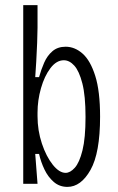

<svg xmlns="http://www.w3.org/2000/svg" viewBox="-20 -720 462 752"><path d="M244 12Q213 12 190.5 -7.5Q168 -27 154 -56.5Q140 -86 133 -117H118L127 0H71V-700H127V-611Q127 -588 125.5 -552Q124 -516 122 -479.5Q120 -443 118 -418H133Q141 -447 153 -474.5Q165 -502 185.5 -519.5Q206 -537 237 -537Q273 -537 303.5 -510Q334 -483 353 -423Q372 -363 372 -263Q372 -121 334.5 -54.5Q297 12 244 12ZM237 -43Q255 -43 273 -63Q291 -83 303 -131Q315 -179 315 -262Q315 -345 302.5 -393.5Q290 -442 271 -463Q252 -484 230 -484Q201 -484 177.5 -453Q154 -422 140.5 -374.5Q127 -327 127 -279V-265Q127 -209 144 -158Q161 -107 186.5 -75Q212 -43 237 -43Z"/></svg>

Font: Bricolage Grotesque 12pt Condensed ExtraLight
Style: Regular
Weight: 200
Width: 3
Designer: Mathieu Triay
Foundry: Atelier Triay
Version: Version 1.001; ttfautohint (v1.8.4.7-5d5b);gftools[0.9.33.de